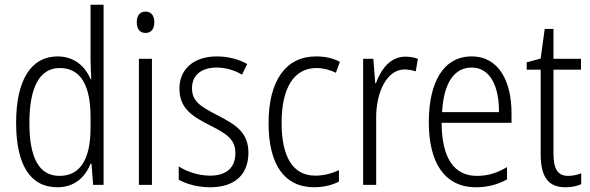

<svg xmlns="http://www.w3.org/2000/svg" viewBox="-20 -780 2491 810"><path d="M222 10C297 10 340 -35 362 -89H366L373 0H417V-760H362V-527C362 -503 364 -475 365 -446H362C340 -499 294 -542 223 -542C112 -542 48 -444 48 -262C48 -84 108 10 222 10ZM231 -38C143 -38 104 -117 104 -261C104 -412 147 -493 232 -493C321 -493 362 -419 362 -286V-240C362 -111 320 -38 231 -38Z M594 -731C569 -731 557 -713 557 -686C557 -658 570 -641 594 -641C618 -641 631 -658 631 -686C631 -713 619 -731 594 -731ZM621 -532H566V0H621Z M1028 -136C1028 -223 972 -255 897 -294C825 -331 790 -353 790 -408C790 -463 830 -495 894 -495C932 -495 972 -483 1001 -465L1023 -510C987 -530 943 -542 895 -542C796 -542 737 -487 737 -407C737 -322 791 -289 868 -250C938 -215 973 -191 973 -134C973 -75 938 -39 866 -39C817 -39 768 -56 734 -78V-22C764 -5 810 10 867 10C971 10 1028 -44 1028 -136Z M1306 10C1343 10 1382 1 1410 -14V-62C1379 -48 1345 -39 1310 -39C1212 -39 1168 -124 1168 -262C1168 -412 1222 -493 1315 -493C1342 -493 1371 -486 1397 -473L1414 -519C1387 -534 1353 -542 1313 -542C1187 -542 1113 -441 1113 -261C1113 -88 1178 10 1306 10Z M1690 -541C1626 -541 1587 -487 1566 -429H1563L1555 -532H1512V0H1567V-282C1566 -391 1612 -487 1687 -487C1704 -487 1721 -483 1734 -479L1743 -532C1727 -538 1708 -541 1690 -541Z M1970 -542C1851 -542 1789 -434 1789 -264C1789 -99 1852 10 1988 10C2039 10 2080 -2 2119 -23V-75C2075 -49 2037 -38 1992 -38C1894 -38 1844 -115 1843 -262H2138V-303C2138 -434 2086 -542 1970 -542ZM1970 -495C2050 -495 2086 -412 2085 -307H1845C1852 -432 1897 -495 1970 -495Z M2377 -38C2331 -38 2315 -70 2315 -133V-486H2431V-532H2315V-658H2278L2261 -533L2202 -517V-486H2261V-130C2261 -35 2292 10 2365 10C2392 10 2414 5 2432 -3V-49C2418 -43 2397 -38 2377 -38Z"/></svg>

Font: Noto Sans Malayalam Condensed Light
Style: Regular
Weight: 300
Width: 3
Designer: Jelle Bosma - Monotype Design Team
Foundry: Monotype Imaging Inc.
Version: Version 2.104